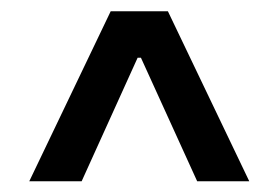

<svg xmlns="http://www.w3.org/2000/svg" viewBox="-20 -727 506 349"><path d="M220.2 -659.7H245.6V-622.1H220.2ZM33.2 -397.5 181.2 -706.5H285.2L433.1 -397.5H338.4L229.5 -636.7H236.8L128.4 -397.5Z"/></svg>

Font: Inter 20pt Medium
Style: Regular
Weight: 500
Version: Version 4.001;git-66647c0bb